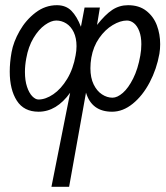

<svg xmlns="http://www.w3.org/2000/svg" viewBox="-20 -529 640 739"><path d="M596.5 -359Q596.5 -340 593.5 -322Q583 -263 556 -211.8Q529 -160.5 491 -129.8Q453 -99 411.5 -99Q333 -99 311 -172.5L246 190H178L250 -172Q197.5 -99 128.5 -99Q72 -99 44.8 -141.5Q17.5 -184 17.5 -253.5Q17.5 -288.5 24.5 -328Q31.5 -367.5 55.5 -409.8Q79.5 -452 116.8 -480.5Q154 -509 199 -509Q233.5 -509 254.8 -487.5Q276 -466 291.5 -426L305.5 -500H364.5L353.5 -433Q385 -473 412.2 -491Q439.5 -509 473 -509Q515.5 -509 543.2 -487.2Q571 -465.5 583.8 -431.5Q596.5 -397.5 596.5 -359ZM331.5 -307Q328 -286.5 328 -266.5Q328 -229.5 340.5 -204Q353 -178.5 372.5 -165.8Q392 -153 413 -153Q431.5 -153 452.8 -171.5Q474 -190 492.5 -226.8Q511 -263.5 520 -315Q524 -336.5 524 -359Q524 -388 516.2 -408.5Q508.5 -429 495.8 -439.5Q483 -450 468.5 -450Q443 -450 413.8 -432.5Q384.5 -415 361.8 -382.5Q339 -350 331.5 -307ZM81 -304Q76 -277 76 -252Q76 -219 84 -195Q92 -171 104.2 -158.5Q116.5 -146 128 -146Q155.5 -146 185.2 -166.2Q215 -186.5 238.5 -225.2Q262 -264 271 -316Q274.5 -333.5 274.5 -351.5Q274.5 -382.5 263.8 -405Q253 -427.5 235 -438.8Q217 -450 196.5 -450Q177 -450 153 -433Q129 -416 109 -382.8Q89 -349.5 81 -304Z"/></svg>

Font: JuliaMono Light
Style: Italic
Weight: 300
Italic angle: -9°
Monospace: yes
Designer: cormullion
Foundry: corm
Version: Version 0.054; ttfautohint (v1.8.4)